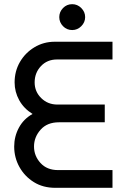

<svg xmlns="http://www.w3.org/2000/svg" viewBox="-20 -900 603 920"><path d="M245 0Q186 0 142 -27.5Q98 -55 73 -100Q48 -145 48 -198Q48 -246 70.5 -288Q93 -330 136 -354Q94 -380 72 -420Q50 -460 50 -505Q50 -559 75.5 -603Q101 -647 145 -673.5Q189 -700 242 -700H519V-615H253Q206 -615 176 -583Q146 -551 146 -505Q146 -461 177.5 -430Q209 -399 255 -399H482V-314H262Q206 -314 174.5 -278.5Q143 -243 143 -198Q143 -153 174 -119Q205 -85 258 -85H519V0ZM326 -756Q300 -756 282 -774.5Q264 -793 264 -818Q264 -843 282 -861.5Q300 -880 326 -880Q351 -880 369.5 -861.5Q388 -843 388 -818Q388 -793 369.5 -774.5Q351 -756 326 -756Z"/></svg>

Font: MuseoModerno
Style: Regular
Weight: 400
Designer: Pablo Cosgaya, Héctor Gatti, Marcela Romero, and the Authors of The MuseoModerno Project.
Foundry: Omnibus-Type Team
Version: Version 1.001